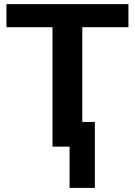

<svg xmlns="http://www.w3.org/2000/svg" viewBox="-20 -708 651 927"><path d="M377.4 -576.7V-119.1H438V199.2H315.9V0H233.4V-576.7H11.2V-688H600.1V-576.7Z"/></svg>

Font: Liberation Sans
Style: Bold
Weight: 700
Designer: Steve Matteson
Foundry: Ascender Corporation
Version: Version 2.1.5